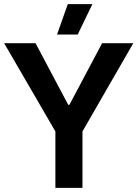

<svg xmlns="http://www.w3.org/2000/svg" viewBox="-21 -909 665 929"><path d="M426 -889H307L255 -742H355ZM247 0H378V-273L624 -700H473L315 -402H309L151 -700H-1L247 -273Z"/></svg>

Font: Fixel Display SemiBold
Style: Regular
Weight: 600
Designer: AlfaBravo + MacPaw
Foundry: Kyrylo Tkachov, Marchela Mozhyna, Serhii Makarenko, Maria Weinstein, Zakhar Kryvoshyya
Version: Version 1.211